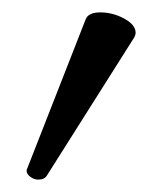

<svg xmlns="http://www.w3.org/2000/svg" viewBox="-20 -817 240 310"><path d="M199 -764Q199 -761 197 -757L56 -534Q52 -527 42 -527Q35 -527 29 -531.5Q23 -536 23 -541Q23 -544 24 -545L118 -785Q122 -797 142 -797Q162 -797 180.5 -787Q199 -777 199 -764Z"/></svg>

Font: ToneOZ-Pinyin-WenKai-Regular
Style: Regular
Weight: 400
Designer: Fontworks Inc.
Foundry: ToneOZ
Version: Version 0.240331